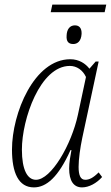

<svg xmlns="http://www.w3.org/2000/svg" viewBox="-20 -803 481 833"><path d="M200 -750H434L441 -783H207ZM298 -612C315 -612 332 -623 334 -656C335 -682 323 -693 305 -693C283 -693 270 -676 269 -649C267 -622 278 -612 298 -612ZM127 10C181 10 233 -34 286 -152H290C285 -125 280 -98 280 -72C280 -19 299 10 336 10C366 10 399 -8 423 -35L408 -55C384 -31 367 -23 350 -23C329 -23 321 -43 321 -79C321 -113 328 -162 337 -205L408 -536H395L368 -505C351 -527 323 -546 285 -546C128 -546 32 -312 32 -154C32 -54 60 10 127 10ZM136 -23C99 -23 75 -66 75 -154C75 -286 154 -517 283 -517C313 -517 339 -499 353 -469L318 -305C290 -175 202 -23 136 -23Z"/></svg>

Font: Noto Serif Condensed ExtraLight
Style: Italic
Weight: 200
Width: 3
Italic angle: -12°
Designer: Monotype Design Team
Foundry: Monotype Imaging Inc.
Version: Version 2.013